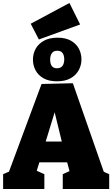

<svg xmlns="http://www.w3.org/2000/svg" viewBox="-20 -1274 758 1294"><path d="M689 -89 638 -135 716 -100V0H403V-100L471 -131L453 -104L426 -205L455 -180H231L252 -202L223 -108L219 -127L279 -100V0H1V-100L77 -133L32 -94L260 -708L471 -713ZM280 -294 268 -320H423L404 -289L327 -605L375 -604ZM364 -726Q310 -726 274 -746Q238 -766 220 -799.5Q202 -833 202 -872Q202 -912 220.5 -945.5Q239 -979 276 -999.5Q313 -1020 368 -1020Q422 -1020 457.5 -1000Q493 -980 511 -946.5Q529 -913 529 -874Q529 -835 510.5 -801Q492 -767 455.5 -746.5Q419 -726 364 -726ZM364 -814Q390 -814 401.5 -830.5Q413 -847 413 -874Q413 -900 402 -916Q391 -932 366 -932Q341 -932 329.5 -915.5Q318 -899 318 -872Q318 -846 328.5 -830Q339 -814 364 -814ZM242 -1008 187 -1114 448 -1254 520 -1109Z"/></svg>

Font: Bitter Thin Black
Style: Regular
Weight: 900
Version: Version 3.020